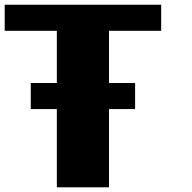

<svg xmlns="http://www.w3.org/2000/svg" viewBox="-20 -798 818 818"><path d="M222.2 -444.4V-666.7H0V-777.8H666.7V-666.7H444.4V-444.4H555.6V-333.3H444.4V0H222.2V-333.3H111.1V-444.4Z"/></svg>

Font: Pixeloid Sans
Style: Bold
Weight: 700
Monospace: yes
Designer: GGBot
Version: 0.3